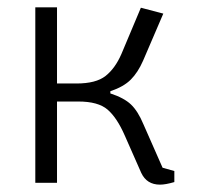

<svg xmlns="http://www.w3.org/2000/svg" viewBox="-20 -497 536 522"><path d="M364 -27 319 -129Q298 -177 272.5 -199Q247 -221 193 -221H135V0H76V-477H135V-270H188Q241 -270 267 -290.5Q293 -311 310 -350L363 -476L424 -460L369 -332Q355 -300 335.5 -280.5Q316 -261 280 -249V-243Q317 -231 336 -213Q355 -195 370 -159L422 -41L454 -32V-2Q430 5 415 5Q379 5 364 -27Z"/></svg>

Font: Athiti
Style: Regular
Weight: 400
Designer: CadsonDemak Team
Foundry: CadsonDemak
Version: Version 1.033